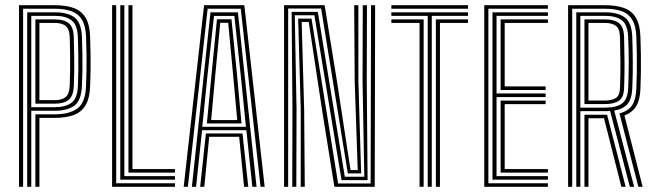

<svg xmlns="http://www.w3.org/2000/svg" viewBox="-20 -716 2506 736"><path d="M52.9 0V-696H190.3Q233 -696 262.7 -685.3Q292.4 -674.5 308.2 -648.1Q324 -621.7 325.5 -574.8Q326.7 -538.5 327.1 -507.3Q327.5 -476.1 327.2 -446.6Q326.8 -417.1 325.5 -385.3Q323.7 -338.4 307.7 -312Q291.7 -285.5 262.1 -274.8Q232.5 -264.1 189.9 -264.1H131.1V0H115.6V-277.8H189.9Q245.5 -277.8 276.3 -299.9Q307.2 -322 309.8 -385.7Q311.2 -417.7 311.6 -446.8Q312.1 -476 311.7 -506.7Q311.4 -537.5 310 -574.2Q308.6 -616 294.6 -639.5Q280.6 -663.1 254.5 -672.8Q228.4 -682.5 190.3 -682.5H68.6V0ZM84.3 0V-668.8H190.3Q240.5 -668.8 266.3 -648.5Q292.1 -628.3 294.1 -574.2Q295.5 -537.6 296 -506.2Q296.4 -474.7 296 -445.7Q295.5 -416.7 294.1 -386.7Q291.5 -330.7 264.9 -311Q238.2 -291.4 189.9 -291.4H99.9V0ZM99.9 -305.1H189.9Q230.1 -305.1 253.5 -321.6Q276.9 -338.1 278.7 -387.6Q280.1 -419.4 280.3 -448.7Q280.6 -477.9 280.1 -508.2Q279.6 -538.6 278.5 -573.3Q276.8 -621.2 254.2 -638.2Q231.7 -655.2 190.3 -655.2H99.9ZM115.6 -318.6V-641.6H190.3Q225.2 -641.6 243.4 -627.1Q261.7 -612.7 262.8 -572.8Q263.8 -533.9 264.3 -504.2Q264.9 -474.4 264.6 -447.2Q264.4 -420 263 -388.1Q261.3 -347.4 242.9 -333Q224.4 -318.6 189.9 -318.6ZM131.1 -332.1H189.9Q217.6 -332.1 231.9 -344.2Q246.2 -356.3 247.4 -389.3Q248.4 -416.8 248.7 -445.7Q249.1 -474.6 248.7 -506Q248.3 -537.4 247.4 -572.2Q246.6 -603.3 232.8 -615.7Q218.9 -628.1 190.3 -628.1H131.1Z M409.7 0V-696H425.4V-13.5H650.7V0ZM441.1 -27.2V-696H456.7V-40.8H650.7V-27.2ZM472.4 -54.4V-696H487.8V-67.9H650.7V-54.4Z M684.2 0 762.3 -696H916.6L994.5 0H978.8L902.9 -682.4H775.9L700.2 0ZM747.3 0 769.3 -204.4H909.5L931.7 0H915.6L896.8 -191.7H782L763.1 0ZM715.6 0 786.8 -668.7H892L963.4 0H947.4L924.4 -217H754.6L731.6 0ZM755.4 -229.9H922.8L902.7 -428.4L878.5 -654.9H800.3L775.5 -428.4ZM773 -242.8 790.7 -428.4 811.7 -642.2H867.3L888.6 -428.4L905.8 -242.8ZM789.4 -255.7H889.4L873.6 -428.4L854.8 -628.7H824.2L805.2 -428.4Z M1068.9 0V-696H1224.4L1271.9 -403.3L1323.7 -64H1351.3L1339.7 -404.5L1337.7 -696H1353.8V-404.5L1364.4 -51.3H1313.3L1211 -683.3H1084.6V0ZM1100.3 0 1101.1 -297.4 1097.9 -670.4H1198.3L1301.8 -38.4H1376.5L1369.8 -404.5L1370.6 -696H1386.7L1385.9 -404.5L1389.1 -25.6H1289.2L1185.2 -657.6H1110L1116.7 -297.4L1115.9 0ZM1132.8 0V-297.4L1122.9 -644.7H1174.1L1276.1 -12.7H1400.8L1402.3 -696H1418L1416.4 0H1261.8L1213.7 -300.1L1163.5 -632H1136.4L1145.9 -297.4L1148.3 0Z M1619.6 0V-655.2H1480.2V-668.8H1774.2V-655.2H1635.1V0ZM1588.3 0V-628.1H1480.2V-641.6H1604V0ZM1650.8 0V-641.6H1774.2V-628.1H1666.5V0ZM1480.2 -682.5V-696H1774.2V-682.5Z M1836.4 0V-696H2080.3V-682.5H1852.1V-13.5H2080.3V0ZM1899.1 -54.4V-330.4H2071.6V-316.7H1914.6V-67.9H2080.3V-54.4ZM1867.8 -27.2V-668.8H2080.3V-655.2H1883.4V-357.6H2071.6V-343.9H1883.4V-40.8H2080.3V-27.2ZM1899.1 -371.1V-641.6H2080.3V-628.1H1914.6V-384.8H2071.6V-371.1Z M2157.7 0V-696H2299.8Q2342.1 -696 2371.7 -685.5Q2401.3 -675 2417.4 -648.6Q2433.5 -622.3 2435 -574.8Q2436.2 -540.1 2436.7 -507.3Q2437.1 -474.5 2436.8 -442.1Q2436.4 -409.7 2435 -376Q2433.5 -333.4 2419.2 -309.6Q2405 -285.9 2373.7 -273L2443.5 0H2427.1L2354.5 -281.4Q2389.3 -290.4 2403.6 -313.1Q2417.8 -335.9 2419.4 -376.4Q2420.7 -410.1 2421.2 -442.6Q2421.6 -475 2421.2 -507.6Q2420.7 -540.2 2419.4 -574.4Q2418 -615.8 2404.1 -639.4Q2390.3 -663 2364.3 -672.8Q2338.3 -682.5 2299.8 -682.5H2173.4V0ZM2220.4 0V-276.1H2285.5Q2291 -276.1 2296.4 -276.2Q2301.8 -276.3 2307.2 -276.3L2378.3 0H2361.9L2295.4 -262.6Q2293.1 -262.6 2290.7 -262.6Q2288.4 -262.6 2285.9 -262.6H2235.8V0ZM2189.1 0V-668.8H2299.8Q2347.2 -668.8 2374.4 -649.7Q2401.7 -630.6 2403.7 -573.8Q2405.5 -524.7 2405.7 -475.4Q2406 -426.1 2403.7 -377.1Q2401.9 -336.9 2385.7 -317.5Q2369.4 -298.1 2334.5 -292.1L2410.8 0H2394.4L2318.7 -290.6Q2313.8 -290.1 2308.7 -290Q2303.6 -289.9 2299.2 -289.9H2204.7V0ZM2204.7 -303.4H2299.2Q2343.5 -303.4 2364.9 -319.7Q2386.3 -336 2388 -377.5Q2390.1 -429 2390.2 -475.1Q2390.3 -521.2 2388 -573.2Q2386.2 -620.8 2364 -638Q2341.8 -655.2 2299.8 -655.2H2204.7ZM2220.4 -317.1V-641.6H2299.8Q2333.6 -641.6 2352.4 -627.7Q2371.2 -613.7 2372.4 -572.9Q2373.6 -521.6 2374 -477.7Q2374.4 -433.9 2372.4 -378Q2371.1 -343.1 2352.9 -330.1Q2334.7 -317.1 2299.2 -317.1ZM2235.8 -330.6H2299.2Q2325 -330.6 2340.4 -340Q2355.8 -349.4 2356.7 -378.7Q2358.8 -437.1 2358.3 -479.8Q2357.8 -522.5 2356.7 -572.5Q2355.9 -606.3 2340.6 -617.2Q2325.3 -628.1 2299.8 -628.1H2235.8Z"/></svg>

Font: Big Shoulders Inline Text SC Thin
Style: Regular
Weight: 100
Designer: Patric King
Foundry: XO Type Co
Version: Version 2.002